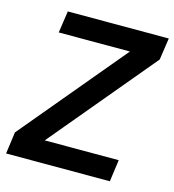

<svg xmlns="http://www.w3.org/2000/svg" viewBox="-104 -777 785 865"><g transform="rotate(15 288.5 -345.0)"><path d="M577 -690H106L91 -588H423L17 -102L3 0H487L501 -102H156L562 -588Z"/></g></svg>

Font: Exo 2 Semi Bold
Style: Italic
Weight: 600
Italic angle: -8°
Designer: Natanael Gama
Version: Version 1.001;PS 001.001;hotconv 1.0.88;makeotf.lib2.5.64775